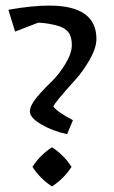

<svg xmlns="http://www.w3.org/2000/svg" viewBox="-20 -651 407 687"><path d="M325 -512Q325 -480 301.5 -438.5Q278 -397 250 -366Q174 -282 171 -270Q185 -250 241 -221L220 -171Q168 -182 127.5 -206Q87 -230 87 -251.5Q87 -273 110.5 -301.5Q134 -330 162 -356.5Q190 -383 213.5 -421.5Q237 -460 237 -489.5Q237 -519 225.5 -534.5Q214 -550 192 -557Q158 -568 117 -570L34 -538L10 -616Q93 -631 156 -631Q325 -631 325 -512ZM96 -54Q124 -97 166 -124Q208 -97 236 -54Q208 -11 166 16Q124 -11 96 -54Z"/></svg>

Font: Galdeano
Style: Regular
Weight: 400
Designer: Dario Manuel Muhafara
Foundry: Dario Manuel Muhafara
Version: Version 1.001